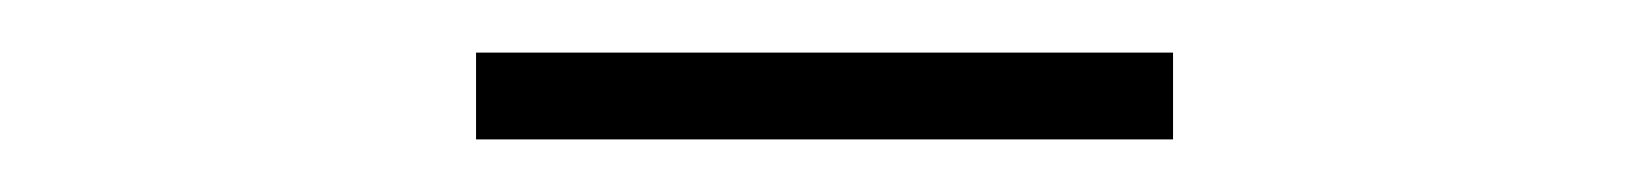

<svg xmlns="http://www.w3.org/2000/svg" viewBox="-20 -722 626 73"><path d="M161 -669H426V-702H161Z"/></svg>

Font: Noto Sans Japanese Thin
Style: Regular
Weight: 100
Designer: Ryoko NISHIZUKA (kana & ideographs); Paul D. Hunt (Latin, Greek & Cyrillic); Wenlong ZHANG (bopomofo); Sandoll Communica
Foundry: Adobe Systems Incorporated
Version: Version 1.000;PS 1;hotconv 1.0.78;makeotf.lib2.5.61930